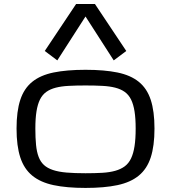

<svg xmlns="http://www.w3.org/2000/svg" viewBox="-20 -926 852 957"><path d="M62.5 -285.2Q62.5 -371.6 81.1 -428.2Q99.6 -484.9 140.6 -518.1Q181.6 -551.3 247.1 -564.7Q312.5 -578.1 406.2 -578.1Q500 -578.1 565.4 -564.7Q630.9 -551.3 671.9 -518.1Q712.9 -484.9 731.4 -428.2Q750 -371.6 750 -285.2Q750 -198.7 731.4 -141.6Q712.9 -84.5 671.9 -50.8Q630.9 -17.1 565.4 -3.2Q500 10.7 406.2 10.7Q312.5 10.7 247.1 -3.2Q181.6 -17.1 140.6 -50.8Q99.6 -84.5 81.1 -141.6Q62.5 -198.7 62.5 -285.2ZM156.2 -285.2Q156.2 -238.3 159.7 -203.6Q163.1 -168.9 172.6 -144Q182.1 -119.1 199.2 -103.5Q216.3 -87.9 244.1 -78.6Q272 -69.3 311.8 -65.9Q351.6 -62.5 406.2 -62.5Q453.1 -62.5 490 -64.7Q526.9 -66.9 554.4 -74.7Q582 -82.5 601.6 -96.9Q621.1 -111.3 633.1 -136.2Q645 -161.1 650.6 -197.5Q656.2 -233.9 656.2 -285.2Q656.2 -335.4 650.6 -370.8Q645 -406.2 633.1 -430.2Q621.1 -454.1 601.6 -468Q582 -481.9 554.4 -489Q526.9 -496.1 490 -498Q453.1 -500 406.2 -500Q359.4 -500 322.5 -498Q285.6 -496.1 258.1 -489Q230.5 -481.9 210.9 -468Q191.4 -454.1 179.4 -430.2Q167.5 -406.2 161.9 -370.8Q156.2 -335.4 156.2 -285.2ZM546.9 -625 609.4 -671.9 453.1 -906.2H359.4L203.1 -671.9L265.6 -625L406.2 -843.8Z"/></svg>

Font: Michroma
Style: Regular
Weight: 400
Version: Version 1.000